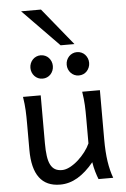

<svg xmlns="http://www.w3.org/2000/svg" viewBox="-64 -1024 707 1081"><g transform="rotate(-5 289.5 -483.5)"><path d="M449.2 0Q445.8 -8.3 441.9 -19.5Q438 -30.8 434.3 -43.5Q430.7 -56.2 427.5 -70.1Q424.3 -84 422.4 -97.7Q377.9 -43.5 330.8 -15.6Q283.7 12.2 231.9 12.2Q75.7 12.2 75.7 -197.8V-341.8Q75.7 -365.2 75.4 -384.3Q75.2 -403.3 74.2 -421.1Q73.2 -439 71.3 -457.5Q69.3 -476.1 65.9 -498H166V-227.1Q166 -185.5 170.2 -155.5Q174.3 -125.5 184.1 -106.2Q193.8 -86.9 209.7 -77.6Q225.6 -68.4 249 -68.4Q270.5 -68.4 294.9 -81.3Q319.3 -94.2 341.6 -114.3Q363.8 -134.3 382.1 -158.4Q400.4 -182.6 410.2 -205.1V-341.8Q410.2 -365.7 409.9 -385Q409.7 -404.3 408.7 -421.9Q407.7 -439.5 405.8 -457.5Q403.8 -475.6 400.4 -498H500.5V-219.7Q500.5 -148.4 508.5 -95Q516.6 -41.5 532.2 0ZM121.6 -656.7Q121.6 -670.4 126.5 -682.4Q131.3 -694.3 139.9 -703.4Q148.4 -712.4 159.9 -717.5Q171.4 -722.7 185.1 -722.7Q198.7 -722.7 210.4 -717.5Q222.2 -712.4 230.5 -703.4Q238.8 -694.3 243.7 -682.4Q248.5 -670.4 248.5 -656.7Q248.5 -643.1 243.7 -631.1Q238.8 -619.1 230.5 -610.1Q222.2 -601.1 210.4 -595.9Q198.7 -590.8 185.1 -590.8Q171.4 -590.8 159.9 -595.9Q148.4 -601.1 139.9 -610.1Q131.3 -619.1 126.5 -631.1Q121.6 -643.1 121.6 -656.7ZM326.7 -656.7Q326.7 -670.4 331.5 -682.4Q336.4 -694.3 345 -703.4Q353.5 -712.4 365 -717.5Q376.5 -722.7 390.1 -722.7Q403.8 -722.7 415.5 -717.5Q427.2 -712.4 435.5 -703.4Q443.8 -694.3 448.7 -682.4Q453.6 -670.4 453.6 -656.7Q453.6 -643.1 448.7 -631.1Q443.8 -619.1 435.5 -610.1Q427.2 -601.1 415.5 -595.9Q403.8 -590.8 390.1 -590.8Q376.5 -590.8 365 -595.9Q353.5 -601.1 345 -610.1Q336.4 -619.1 331.5 -631.1Q326.7 -643.1 326.7 -656.7ZM209.5 -979 380.4 -769H302.2L97.2 -979Z"/></g></svg>

Font: Andika FrenchTight
Style: Regular
Weight: 400
Designer: Victor Gaultney, Annie Olsen, Julie Remington, Don Collingsworth, Eric Hays, Becca Hirsbrunner
Foundry: SIL International
Version: Version 5.000 ; Dig1 Dig4Opn Dig7 LnSpcTght